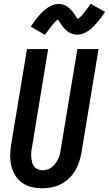

<svg xmlns="http://www.w3.org/2000/svg" viewBox="-20 -997 581 1025"><path d="M206 8Q177 8 149 1.5Q121 -5 98.5 -21Q76 -37 61.5 -60.5Q47 -84 40.5 -111.5Q34 -139 34.5 -168.5Q35 -198 40 -228L124 -735H237L151 -212Q148 -198 147 -184.5Q146 -171 147 -158Q148 -145 151 -132Q154 -119 161.5 -109Q169 -99 181 -93.5Q193 -88 206 -88Q219 -88 232.5 -92Q246 -96 256.5 -104.5Q267 -113 275.5 -124Q284 -135 290 -147.5Q296 -160 299 -172.5Q302 -185 304 -198L393 -735H506L415 -183Q411 -158 403 -133.5Q395 -109 381.5 -86.5Q368 -64 348.5 -45Q329 -26 305.5 -14Q282 -2 256.5 3Q231 8 206 8ZM220 -811 144 -855Q155 -872 166 -886.5Q177 -901 187.5 -913Q198 -925 208.5 -935Q219 -945 232.5 -954.5Q246 -964 261.5 -970Q277 -976 292 -976Q297 -976 302 -975.5Q307 -975 311 -974Q315 -973 319.5 -971.5Q324 -970 328.5 -968Q333 -966 336.5 -963.5Q340 -961 343.5 -958.5Q347 -956 350 -953Q353 -950 356.5 -946.5Q360 -943 363.5 -939.5Q367 -936 369.5 -932.5Q372 -929 374.5 -925.5Q377 -922 379 -919Q381 -916 384 -911Q387 -906 390 -902Q393 -898 396 -895Q399 -892 398 -890H397Q396 -890 394.5 -890.5Q393 -891 392 -891H391L394 -894Q397 -896 400 -898.5Q403 -901 405.5 -903.5Q408 -906 410 -907.5Q412 -909 413.5 -911Q415 -913 417 -915Q419 -917 421 -919.5Q423 -922 425 -924.5Q427 -927 429 -929.5Q431 -932 433 -935Q435 -938 437.5 -941Q440 -944 442.5 -947Q445 -950 448 -953.5Q451 -957 453.5 -961Q456 -965 458.5 -969Q461 -973 464 -977L541 -933Q529 -915 518 -900.5Q507 -886 496.5 -874.5Q486 -863 476 -852.5Q466 -842 452 -832.5Q438 -823 423 -817.5Q408 -812 393 -812Q388 -812 383 -812.5Q378 -813 373.5 -814Q369 -815 365 -816.5Q361 -818 356 -820Q351 -822 347.5 -824.5Q344 -827 340.5 -829.5Q337 -832 334 -835Q331 -838 327.5 -841.5Q324 -845 320.5 -848.5Q317 -852 314.5 -855.5Q312 -859 309.5 -862.5Q307 -866 305 -869Q303 -872 300 -877Q297 -882 294 -886Q291 -890 288 -893Q285 -896 286 -897Q286 -898 286 -898Q286 -898 287 -898Q288 -898 290 -897.5Q292 -897 293 -897H294Q293 -896 290 -894Q287 -892 284 -889.5Q281 -887 278.5 -884.5Q276 -882 274 -880Q272 -878 270.5 -876.5Q269 -875 267 -873Q265 -871 263 -868.5Q261 -866 259.5 -863.5Q258 -861 255.5 -858.5Q253 -856 251 -853Q249 -850 246.5 -847Q244 -844 241.5 -840.5Q239 -837 236.5 -833.5Q234 -830 231 -826.5Q228 -823 225.5 -819Q223 -815 220 -811Z"/></svg>

Font: Iosevka Oblique
Style: Bold
Weight: 700
Italic angle: -9°
Monospace: yes
Designer: Belleve Invis
Foundry: Belleve Invis
Version: Version 32.5.0; ttfautohint (v1.8.4)